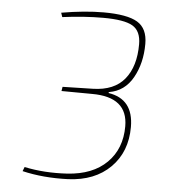

<svg xmlns="http://www.w3.org/2000/svg" viewBox="-52 -749 723 810"><g transform="rotate(5 310.0 -344.5)"><path d="M354 -702Q455 -702 498 -676Q541 -650 541 -585Q541 -503 506.5 -441.5Q472 -380 406 -369L404 -365Q511 -349 511 -230Q511 -125 445 -59Q379 7 266 12Q161 16 72 -5L79 -23Q163 -5 261 -11Q368 -18 427.5 -77Q487 -136 487 -231Q487 -355 336 -355L206 -356L209 -374L337 -377Q427 -379 471 -433Q515 -487 515 -581Q515 -637 479.5 -658Q444 -679 354 -679Q274 -679 182 -667L176 -685Q275 -702 354 -702Z"/></g></svg>

Font: Ezarion Thin
Style: Italic
Weight: 250
Italic angle: -8°
Designer: Natanael Gama
Version: Version 1.001;PS 001.001;hotconv 1.0.70;makeotf.lib2.5.58329